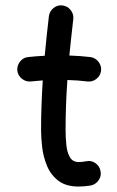

<svg xmlns="http://www.w3.org/2000/svg" viewBox="-20 -660 438 719"><path d="M358.4 -394.5Q356 -376 340.6 -364.3Q325.2 -352.5 306.6 -355Q271.5 -359.4 232.4 -360.4Q229 -314 227.3 -267.3Q225.6 -220.7 225.6 -173.3Q225.6 -144 228.5 -116.5Q231.4 -88.9 241.9 -71Q252.4 -53.2 274.9 -53.2Q288.1 -53.2 303.2 -56.2Q321.8 -60.1 337.4 -49.1Q353 -38.1 356.4 -19.5Q360.4 -1 349.4 14.9Q338.4 30.8 319.8 34.7Q307.6 36.6 296.4 37.6Q285.2 38.6 274.9 38.6Q226.6 38.6 198.2 16.6Q169.9 -5.4 156 -39.1Q142.1 -72.8 137.9 -108.9Q133.8 -145 133.8 -173.3Q133.8 -220.2 135.5 -266.6Q137.2 -313 140.1 -358.9Q117.7 -357.4 96.2 -355Q77.6 -353 62.5 -364.7Q47.4 -376.5 44.9 -395Q43 -413.6 54.7 -429Q66.4 -444.3 85 -446.3Q115.2 -449.7 147.5 -451.2Q150.9 -488.3 154.8 -525.4Q158.7 -562.5 163.1 -599.1Q165.5 -617.7 180.4 -629.9Q195.3 -642.1 213.9 -639.6Q232.4 -637.7 244.6 -622.3Q256.8 -606.9 254.4 -588.4Q250.5 -554.2 246.8 -520Q243.2 -485.8 239.7 -452.1Q281.2 -450.7 318.4 -446.3Q336.9 -443.8 348.9 -428.5Q360.8 -413.1 358.4 -394.5Z"/></svg>

Font: Mikhak-DS2-FD Medium
Style: Regular
Weight: 500
Designer: Amin Abedi
Version: Version 3.4